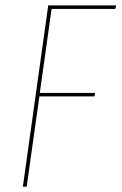

<svg xmlns="http://www.w3.org/2000/svg" viewBox="-20 -701 457 721"><path d="M416.5 -680.7 412.6 -667.5H173.8L129.4 -352.1H336.9L335 -338.9H127.9L80.1 0H65.9L161.1 -680.7Z"/></svg>

Font: Fira Sans Compressed Hair
Style: Italic
Weight: 100
Width: 3
Italic angle: -8°
Designer: Carrois Corporate & Edenspiekermann AG
Foundry: Carrois Corporate GbR & Edenspiekermann AG
Version: Version 4.203;PS 004.203;hotconv 1.0.88;makeotf.lib2.5.64775